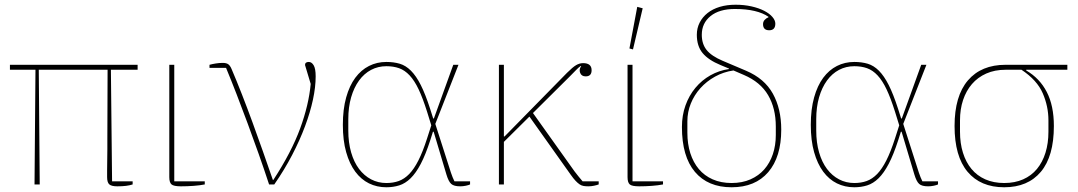

<svg xmlns="http://www.w3.org/2000/svg" viewBox="-20 -780 4560 812"><path d="M130 -485H22V-506H562V-485H449L454 -13H541V0Q529 4 513 6Q497 8 476 8Q452 8 442.5 0Q433 -8 433 -31Q433 -43 433 -62Q433 -81 433.5 -103Q434 -125 434 -148.5Q434 -172 434 -192L435 -485H144L148 0H126Z M717 -506V-13H846V0Q826 4 799 6Q772 8 745 8Q715 8 705.5 0Q696 -8 696 -31V-506Z M1118 0Q1097 -64 1074 -129Q1051 -194 1027.5 -257.5Q1004 -321 981 -380.5Q958 -440 936 -493H866V-506Q877 -509 892 -511.5Q907 -514 922 -514Q937 -514 945 -508.5Q953 -503 959 -489Q980 -440 1002.5 -382.5Q1025 -325 1047.5 -263.5Q1070 -202 1092 -139.5Q1114 -77 1134 -19H1136Q1213 -137 1249.5 -237Q1286 -337 1294 -425L1270 -505Q1270 -518 1286 -518Q1298 -518 1306.5 -504Q1315 -490 1315 -457Q1315 -412 1303.5 -358.5Q1292 -305 1270 -246Q1248 -187 1215.5 -124.5Q1183 -62 1140 0Z M1968 0Q1962 3 1950 5.5Q1938 8 1926 8Q1900 8 1888.5 -2Q1877 -12 1868 -42L1814 -223H1811L1800 -188Q1780 -126 1759.5 -87Q1739 -48 1716.5 -26Q1694 -4 1668.5 4Q1643 12 1614 12Q1574 12 1540.5 -4.5Q1507 -21 1482.5 -54Q1458 -87 1444 -136.5Q1430 -186 1430 -252Q1430 -318 1444 -368Q1458 -418 1482.5 -451Q1507 -484 1540.5 -501Q1574 -518 1614 -518Q1645 -518 1670.5 -510.5Q1696 -503 1718 -481Q1740 -459 1759.5 -420.5Q1779 -382 1799 -320L1812 -279H1815L1897 -506H1919L1821 -256L1887 -50Q1894 -29 1902 -13H1968ZM1786 -308Q1768 -365 1750.5 -402Q1733 -439 1712.5 -461Q1692 -483 1668 -491.5Q1644 -500 1614 -500Q1579 -500 1549.5 -484.5Q1520 -469 1498.5 -439.5Q1477 -410 1465 -368.5Q1453 -327 1453 -276V-228Q1453 -177 1465 -135.5Q1477 -94 1498.5 -65.5Q1520 -37 1549.5 -21.5Q1579 -6 1614 -6Q1643 -6 1666.5 -14.5Q1690 -23 1710.5 -44Q1731 -65 1749.5 -101.5Q1768 -138 1786 -194L1804 -250Z M2090 -506H2111V-203H2114L2378 -472Q2402 -496 2416.5 -504.5Q2431 -513 2446 -513Q2482 -513 2482 -483Q2482 -457 2457 -457Q2439 -457 2433.5 -472Q2428 -487 2438 -500L2436 -501Q2427 -495 2417.5 -485Q2408 -475 2391 -458L2234 -302L2410 -55Q2418 -45 2426.5 -34Q2435 -23 2444 -13H2512V0Q2504 3 2492 5.5Q2480 8 2468 8Q2457 8 2448 6.5Q2439 5 2431 -0.5Q2423 -6 2414 -15.5Q2405 -25 2393 -42L2219 -287L2111 -180V0H2090Z M2655 -506V-13H2784V0Q2764 4 2737 6Q2710 8 2683 8Q2653 8 2643.5 0Q2634 -8 2634 -31V-506ZM2642 -575 2675 -751 2698 -745 2657 -571Z M3074 12Q2974 12 2919 -53Q2864 -118 2864 -243Q2864 -292 2879 -334Q2894 -376 2921 -408.5Q2948 -441 2984.5 -461.5Q3021 -482 3063 -488V-490L3027 -505Q2976 -526 2951.5 -555.5Q2927 -585 2927 -633Q2927 -661 2939 -684.5Q2951 -708 2972.5 -725Q2994 -742 3024 -751Q3054 -760 3091 -760Q3127 -760 3158 -753Q3189 -746 3211.5 -734.5Q3234 -723 3246.5 -708.5Q3259 -694 3259 -680Q3259 -652 3233 -652Q3207 -652 3207 -678Q3207 -688 3213.5 -695.5Q3220 -703 3230 -707V-709Q3207 -725 3171.5 -733.5Q3136 -742 3088 -742Q3022 -742 2985 -712Q2948 -682 2948 -633Q2948 -594 2968.5 -568.5Q2989 -543 3036 -523L3135 -481Q3213 -448 3248.5 -384Q3284 -320 3284 -232Q3284 -116 3229 -52Q3174 12 3074 12ZM3074 -6Q3119 -6 3154 -21.5Q3189 -37 3212.5 -64Q3236 -91 3248.5 -128Q3261 -165 3261 -209V-245Q3261 -322 3228.5 -377.5Q3196 -433 3126 -463L3082 -482Q3040 -476 3004 -456Q2968 -436 2942 -407Q2916 -378 2901.5 -342Q2887 -306 2887 -267V-219Q2887 -171 2899.5 -132Q2912 -93 2935.5 -65Q2959 -37 2994 -21.5Q3029 -6 3074 -6Z M3947 0Q3941 3 3929 5.5Q3917 8 3905 8Q3879 8 3867.5 -2Q3856 -12 3847 -42L3793 -223H3790L3779 -188Q3759 -126 3738.5 -87Q3718 -48 3695.5 -26Q3673 -4 3647.5 4Q3622 12 3593 12Q3553 12 3519.5 -4.5Q3486 -21 3461.5 -54Q3437 -87 3423 -136.5Q3409 -186 3409 -252Q3409 -318 3423 -368Q3437 -418 3461.5 -451Q3486 -484 3519.5 -501Q3553 -518 3593 -518Q3624 -518 3649.5 -510.5Q3675 -503 3697 -481Q3719 -459 3738.5 -420.5Q3758 -382 3778 -320L3791 -279H3794L3876 -506H3898L3800 -256L3866 -50Q3873 -29 3881 -13H3947ZM3765 -308Q3747 -365 3729.5 -402Q3712 -439 3691.5 -461Q3671 -483 3647 -491.5Q3623 -500 3593 -500Q3558 -500 3528.5 -484.5Q3499 -469 3477.5 -439.5Q3456 -410 3444 -368.5Q3432 -327 3432 -276V-228Q3432 -177 3444 -135.5Q3456 -94 3477.5 -65.5Q3499 -37 3528.5 -21.5Q3558 -6 3593 -6Q3622 -6 3645.5 -14.5Q3669 -23 3689.5 -44Q3710 -65 3728.5 -101.5Q3747 -138 3765 -194L3783 -250Z M4320 -485V-482Q4377 -449 4407 -391Q4437 -333 4437 -247Q4437 -119 4382 -53.5Q4327 12 4227 12Q4127 12 4072 -53.5Q4017 -119 4017 -247Q4017 -374 4073.5 -440Q4130 -506 4233 -506H4494V-485ZM4227 -6Q4272 -6 4307 -21.5Q4342 -37 4365.5 -65.5Q4389 -94 4401.5 -134Q4414 -174 4414 -223V-271Q4414 -330 4390 -385.5Q4366 -441 4300 -485H4233Q4187 -485 4151 -469Q4115 -453 4090.5 -424.5Q4066 -396 4053 -357Q4040 -318 4040 -271V-223Q4040 -174 4052.5 -134Q4065 -94 4088.5 -65.5Q4112 -37 4147 -21.5Q4182 -6 4227 -6Z"/></svg>

Font: IBM Plex Serif Thin
Style: Regular
Weight: 100
Designer: Mike Abbink, Paul van der Laan, Pieter van Rosmalen
Foundry: Bold Monday
Version: Version 3.001